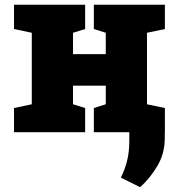

<svg xmlns="http://www.w3.org/2000/svg" viewBox="-20 -548 737 796"><path d="M38.1 0V-100.1L111.8 -115.7V-412.1L38.1 -427.7V-528.3H333V-427.7L282.7 -412.1V-323.7H418.5V-412.1L369.1 -427.7V-528.3H663.6V-427.7L589.4 -412.1V-115.7L663.6 -100.1V0H369.1V-100.1L418.5 -115.7V-192.9H282.7V-115.7L333 -100.1V0ZM561 228 481 188.5Q497.6 155.3 506.8 118.9Q516.1 82.5 516.1 35.2V-91.3H663.6L663.1 24.9Q663.1 88.4 632.3 140.1Q601.6 191.9 561 228Z"/></svg>

Font: Roboto Slab Black
Style: Regular
Weight: 900
Designer: Google
Version: Version 2.000; ttfautohint (v1.8.1.43-b0c9)